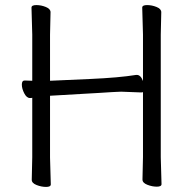

<svg xmlns="http://www.w3.org/2000/svg" viewBox="-20 -725 741 756"><path d="M180 1Q180 11 161.5 11Q143 11 124 3.5Q105 -4 105 -17L107 -106V-340Q104 -339 99 -339H98Q85 -339 75.5 -357.5Q66 -376 66 -392Q66 -408 77 -408H78L107 -407V-589L104 -695Q104 -705 123 -705Q142 -705 160.5 -697.5Q179 -690 179 -677L177 -588V-407Q178 -407 199.5 -408Q221 -409 334.5 -414Q448 -419 516 -430H519Q534 -430 543 -406V-589L540 -695Q540 -705 559 -705Q578 -705 596.5 -697.5Q615 -690 615 -677L613 -588V-106L616 0Q616 10 597.5 10Q579 10 560 2.5Q541 -5 541 -18L543 -107V-362L536 -361L457 -364L434 -363L415 -362Q397 -361 368 -359Q339 -357 306.5 -355.5Q274 -354 229.5 -351Q185 -348 177 -348V-105Z"/></svg>

Font: LXGW WenKai TC
Style: Regular
Weight: 400
Designer: LXGW / Fontworks Inc.
Foundry: LXGW / Fontworks Inc.
Version: Version 1.330